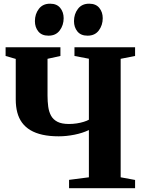

<svg xmlns="http://www.w3.org/2000/svg" viewBox="-20 -992 760 1012"><path d="M448.5 -306.5Q415 -290.5 372.5 -282Q330 -273.5 289.5 -273.5Q241 -273.5 204 -281.8Q167 -290 140.2 -306Q113.5 -322 96.2 -345.5Q79 -369 71 -399.8Q63 -430.5 63 -467.5V-681.5L9.5 -697V-743H298.5V-697L230.5 -682V-488.5Q230.5 -457 234.2 -429.8Q238 -402.5 249.2 -382Q260.5 -361.5 283 -350Q305.5 -338.5 343.5 -338.5Q364 -338.5 384 -341.5Q404 -344.5 421 -349.8Q438 -355 448.5 -361V-682.5L372.5 -697V-743H692V-697L616 -682V-57.5L692 -43.5V0H344V-44L448.5 -57.5ZM235 -804Q200 -804 182 -826.2Q164 -848.5 164 -880.5Q164 -918 184.8 -945.2Q205.5 -972.5 243.5 -972.5H244.5Q279.5 -972.5 297.5 -950.2Q315.5 -928 315.5 -896Q315.5 -859.5 295 -831.8Q274.5 -804 236 -804ZM441 -804Q406 -804 388 -826.2Q370 -848.5 370 -880.5Q370 -918 390.8 -945.2Q411.5 -972.5 449.5 -972.5H450.5Q485.5 -972.5 503.5 -950.2Q521.5 -928 521.5 -896Q521.5 -859.5 501 -831.8Q480.5 -804 442 -804Z"/></svg>

Font: Merriweather 72pt ExtraBold
Style: Regular
Weight: 800
Version: Version 2.100